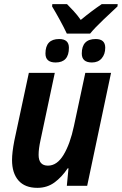

<svg xmlns="http://www.w3.org/2000/svg" viewBox="-20 -895 587 925"><path d="M414 -733Q436 -760 477.5 -799.5Q519 -839 546 -864L547 -875H470Q421 -842 369 -799Q353 -822 335 -841.5Q317 -861 303 -875H232L231 -864Q248 -836 268.5 -798.5Q289 -761 302 -733ZM487 -665Q487 -707 441 -707Q374 -707 374 -637Q374 -594 423 -594Q453 -594 470 -614Q487 -634 487 -665ZM312 -665Q312 -707 265 -707Q199 -707 199 -637Q199 -594 248 -594Q312 -594 312 -665ZM306 -84H310L302 0H400L515 -544H391L336 -287Q318 -202 286.5 -149.5Q255 -97 211 -97Q166 -97 166 -149Q166 -178 175 -219L244 -544H119L49 -217Q38 -160 38 -124Q38 -61 69 -25.5Q100 10 160 10Q207 10 242.5 -16Q278 -42 306 -84Z"/></svg>

Font: Noto Sans UI SemiCondensed
Style: Bold Italic
Weight: 700
Width: 4
Designer: Monotype Design Team
Foundry: Monotype Imaging Inc.
Version: 1.001